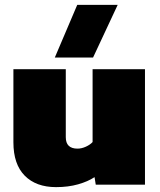

<svg xmlns="http://www.w3.org/2000/svg" viewBox="-20 -758 655 788"><path d="M205 -522 297 -738H463L362 -522ZM210 10Q128 10 81.5 -37Q35 -84 35 -174V-474H250V-195Q250 -148 298 -148Q315 -148 332.5 -156Q350 -164 360 -175V-474H575V0H373L368 -31Q341 -13 300.5 -1.5Q260 10 210 10Z"/></svg>

Font: Kanit ExtraBold
Style: Regular
Weight: 800
Designer: Katatrad Team
Foundry: CadsonDemak
Version: Version 2.000; ttfautohint (v1.8.3)